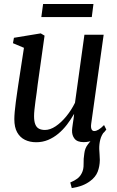

<svg xmlns="http://www.w3.org/2000/svg" viewBox="-20 -714 596 978"><path d="M345.5 244 338 215.5Q360.5 206 374.2 195.5Q388 185 396.5 168Q406.5 149 405.8 121.8Q405 94.5 409.5 67.5Q412.5 40.5 428 21.2Q443.5 2 454 -12L513.5 -46.5Q496.5 -26 490.8 -2.8Q485 20.5 485.5 45Q486 58 487.2 72.8Q488.5 87.5 488.5 101Q488 133.5 477.5 160.8Q467 188 439 208.5Q421 222 399.2 230.5Q377.5 239 345.5 244ZM164.5 10.5Q132 10.5 107 -1.8Q82 -14 67.5 -39.8Q53 -65.5 53 -107Q53 -122 55 -145Q57 -168 60.5 -194Q64 -220 67.5 -244Q71 -268 73.5 -285L102 -470.5L46 -494L51 -521.5L187.5 -544L207 -532.5L172 -284Q170 -264.5 166.8 -242.2Q163.5 -220 160.5 -197.5Q157.5 -175 155.5 -155.5Q153.5 -136 153.5 -122.5Q153.5 -96 159.8 -80.5Q166 -65 178.5 -58.5Q191 -52 209 -52Q235.5 -52 263.8 -71Q292 -90 317.8 -121.5Q343.5 -153 362 -190.5L410 -537H508L444.5 -83.5Q442 -65.5 446.2 -56Q450.5 -46.5 460 -46.5Q470 -46.5 482.2 -53.8Q494.5 -61 510 -77L521.5 -54Q514.5 -43.5 498 -28.2Q481.5 -13 458 -1.5Q434.5 10 406.5 10Q373.5 10 359.8 -7.5Q346 -25 347 -50Q347 -53 348 -62.5Q349 -72 351 -84.5Q353 -97 354.8 -109.8Q356.5 -122.5 357.5 -132L356.5 -132.5Q340.5 -104.5 320.8 -78.8Q301 -53 277 -33Q253 -13 224.8 -1.2Q196.5 10.5 164.5 10.5ZM199.5 -693.5H456L447.5 -627H190.5Z"/></svg>

Font: Merriweather 72pt
Style: Italic
Weight: 400
Italic angle: -7.8°
Version: Version 2.101